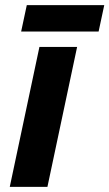

<svg xmlns="http://www.w3.org/2000/svg" viewBox="-20 -729 427 749"><path d="M84.5 -709H386.7L364.7 -606H62.5ZM165 0H18.1L133.8 -545.9H280.8Z"/></svg>

Font: Zoram GWebM
Style: Bold Italic
Weight: 700
Italic angle: -12°
Foundry: Ascender Corporation
Version: Version 1.000